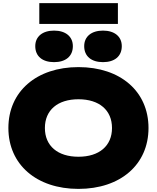

<svg xmlns="http://www.w3.org/2000/svg" viewBox="-20 -1199 1010 1236"><path d="M485 17C756 17 936 -140 936 -375C936 -610 756 -767 485 -767C215 -767 34 -610 34 -375C34 -140 215 17 485 17ZM328 -799C402 -799 449 -836 449 -902C449 -964 402 -1002 328 -1002C254 -1002 207 -964 207 -902C207 -836 254 -799 328 -799ZM643 -799C717 -799 764 -836 764 -902C764 -964 717 -1002 643 -1002C569 -1002 522 -964 522 -902C522 -836 569 -799 643 -799ZM739 -1045V-1179H233V-1045ZM485 -190C351 -190 269 -260 269 -375C269 -490 351 -560 485 -560C619 -560 701 -490 701 -375C701 -260 619 -190 485 -190Z"/></svg>

Font: Bounded ExtBd
Style: Regular
Weight: 800
Designer: Vlad Churkin
Version: Version 3.0